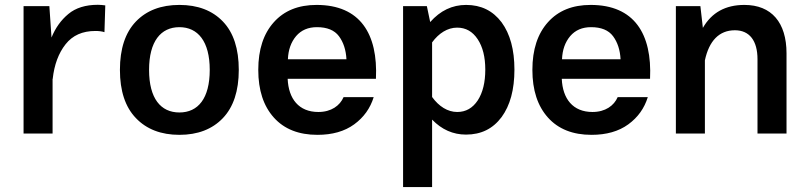

<svg xmlns="http://www.w3.org/2000/svg" viewBox="-20 -548 3317 788"><path d="M76.7 0H195.8V-224.1H196.3C202.6 -282.2 220.2 -329.6 249 -366.2C277.8 -402.8 318.4 -420.9 371.6 -420.9C385.7 -420.9 398.4 -419.4 408.7 -416L412.1 -525.9C401.4 -527.3 391.1 -528.3 381.3 -528.3C331.1 -528.3 290.5 -515.6 260.7 -490.7C230.5 -465.8 207.5 -433.6 191.4 -394L182.6 -522.9H76.7Z M716.3 -527.8C640.6 -527.8 581.1 -504.9 537.6 -459.5C494.1 -414.1 472.2 -347.7 472.2 -261.2C472.2 -174.8 494.1 -108.4 538.1 -63C581.5 -17.6 641.1 5.4 716.3 5.4C791.5 5.4 851.1 -17.6 894.5 -63C938 -108.4 960 -174.8 960 -261.2C960 -347.7 938.5 -414.1 895 -459.5C851.6 -504.9 792 -527.8 716.3 -527.8ZM716.3 -436.5C792 -436.5 840.8 -378.4 840.8 -261.2C840.8 -144 793 -86.4 716.3 -86.4C639.6 -86.4 591.8 -144 591.8 -261.2C591.8 -378.4 640.1 -436.5 716.3 -436.5Z M1522.9 -224.6C1531.7 -409.2 1458 -527.8 1279.3 -527.8C1204.6 -527.8 1146.5 -504.4 1104 -457C1061.5 -409.7 1040 -344.7 1040 -261.2C1040 -177.7 1061.5 -112.8 1104 -65.4C1146.5 -18.1 1206.1 5.4 1282.7 5.4C1343.8 5.4 1394 -8.8 1433.6 -37.6C1473.1 -66.4 1499.5 -103.5 1513.7 -149.4H1390.1C1375 -114.3 1339.4 -88.4 1286.6 -88.4C1206.1 -88.4 1164.1 -142.6 1160.6 -224.6ZM1161.6 -304.7C1163.1 -343.3 1174.3 -375 1195.3 -399.9C1216.3 -424.3 1244.6 -436.5 1280.8 -436.5C1322.3 -436.5 1352.5 -424.3 1371.1 -399.4C1389.6 -374.5 1399.9 -342.8 1401.9 -304.7Z M1634.3 219.7H1753.4V-57.1C1793 -16.1 1839.4 4.4 1892.6 4.4C1954.6 4.4 2002.9 -19.5 2038.6 -67.4C2073.7 -115.2 2091.3 -180.2 2091.3 -262.2C2091.3 -343.8 2073.7 -408.7 2038.6 -456.5C2002.9 -503.9 1954.6 -527.8 1893.1 -527.8C1835.9 -527.8 1787.1 -504.4 1745.6 -457.5L1731.9 -522.9H1634.3ZM1856 -434.6C1891.6 -434.6 1919.4 -418.9 1940.4 -387.2C1961.4 -355.5 1971.7 -314 1971.7 -262.2C1971.7 -210 1961.4 -168 1940.9 -136.2C1919.9 -104.5 1892.1 -88.4 1856.4 -88.4C1817.4 -88.4 1781.2 -111.3 1753.4 -149.9V-374C1780.8 -411.6 1816.9 -434.6 1856 -434.6Z M2647.9 -224.6C2656.7 -409.2 2583 -527.8 2404.3 -527.8C2329.6 -527.8 2271.5 -504.4 2229 -457C2186.5 -409.7 2165 -344.7 2165 -261.2C2165 -177.7 2186.5 -112.8 2229 -65.4C2271.5 -18.1 2331.1 5.4 2407.7 5.4C2468.8 5.4 2519 -8.8 2558.6 -37.6C2598.1 -66.4 2624.5 -103.5 2638.7 -149.4H2515.1C2500 -114.3 2464.4 -88.4 2411.6 -88.4C2331.1 -88.4 2289.1 -142.6 2285.6 -224.6ZM2286.6 -304.7C2288.1 -343.3 2299.3 -375 2320.3 -399.9C2341.3 -424.3 2369.6 -436.5 2405.8 -436.5C2447.3 -436.5 2477.5 -424.3 2496.1 -399.4C2514.6 -374.5 2524.9 -342.8 2526.9 -304.7Z M2873 -300.3C2890.1 -380.4 2931.6 -423.8 2996.1 -423.8C3056.2 -423.8 3088.9 -380.9 3088.9 -304.7V0H3208V-329.1C3208 -455.6 3146.5 -527.8 3035.2 -527.8C2957.5 -527.8 2900.9 -496.6 2864.7 -433.6L2854.5 -522.9H2753.9V0H2873Z"/></svg>

Font: Estedad SemiBold
Style: Regular
Weight: 600
Designer: Amin Abedi
Version: Version 7.3